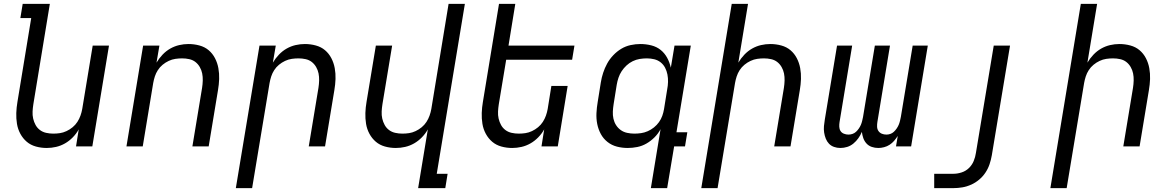

<svg xmlns="http://www.w3.org/2000/svg" viewBox="-20 -755 6040 990"><path d="M221 8Q192 8 165 0.5Q138 -7 118 -24Q98 -41 85 -65Q72 -89 67.5 -116.5Q63 -144 64 -172.5Q65 -201 70 -230L141 -662H85L97 -735H237L152 -218Q149 -199 148 -180Q147 -161 151 -143.5Q155 -126 163.5 -110.5Q172 -95 186 -84.5Q200 -74 218 -70Q236 -66 255 -66Q272 -66 289 -68.5Q306 -71 323 -79Q340 -87 354.5 -99Q369 -111 379 -126.5Q389 -142 395 -159Q401 -176 404 -193L458 -520H542L456 0H372L386 -88Q374 -66 355.5 -47Q337 -28 315 -15.5Q293 -3 269 2.5Q245 8 221 8Z M632 0 718 -520H802L787 -432Q800 -454 818 -473Q836 -492 858 -504.5Q880 -517 904 -522.5Q928 -528 952 -528Q981 -528 1008.5 -520.5Q1036 -513 1056 -496Q1076 -479 1088.5 -455Q1101 -431 1106 -403.5Q1111 -376 1110 -347.5Q1109 -319 1104 -290L1056 0H972L1022 -302Q1025 -321 1025.5 -340Q1026 -359 1022.5 -376.5Q1019 -394 1010 -409.5Q1001 -425 987.5 -435.5Q974 -446 956 -450Q938 -454 919 -454Q902 -454 884.5 -451.5Q867 -449 850 -441Q833 -433 818.5 -421Q804 -409 794 -393.5Q784 -378 778.5 -361Q773 -344 770 -327L716 0Z M1196 215 1318 -520H1402L1387 -432Q1400 -454 1418 -473Q1436 -492 1458 -504.5Q1480 -517 1504 -522.5Q1528 -528 1552 -528Q1581 -528 1608.5 -520.5Q1636 -513 1656 -496Q1676 -479 1688.5 -455Q1701 -431 1706 -403.5Q1711 -376 1710 -347.5Q1709 -319 1704 -290L1656 0H1572L1622 -302Q1625 -321 1625.5 -340Q1626 -359 1622.5 -376.5Q1619 -394 1610 -409.5Q1601 -425 1587.5 -435.5Q1574 -446 1556 -450Q1538 -454 1519 -454Q1502 -454 1484.5 -451.5Q1467 -449 1450 -441Q1433 -433 1418.5 -421Q1404 -409 1394 -393.5Q1384 -378 1378.5 -361Q1373 -344 1370 -327L1280 215Z M2136 215 2186 -88Q2174 -66 2155.5 -47Q2137 -28 2115 -15.5Q2093 -3 2069 2.5Q2045 8 2021 8Q1992 8 1965 0.5Q1938 -7 1918 -24Q1898 -41 1885 -65Q1872 -89 1867.5 -116.5Q1863 -144 1864 -172.5Q1865 -201 1870 -230L1918 -520H2002L1952 -218Q1949 -199 1948 -180Q1947 -161 1951 -143.5Q1955 -126 1963.5 -110.5Q1972 -95 1986 -84.5Q2000 -74 2018 -70Q2036 -66 2055 -66Q2072 -66 2089 -68.5Q2106 -71 2123 -79Q2140 -87 2154.5 -99Q2169 -111 2179 -126.5Q2189 -142 2195 -159Q2201 -176 2204 -193L2293 -735H2377L2232 141H2288L2276 215Z M2621 8Q2592 8 2565 0.5Q2538 -7 2518 -24Q2498 -41 2485 -65Q2472 -89 2467.5 -116.5Q2463 -144 2464 -172.5Q2465 -201 2470 -230L2553 -735H2637L2602 -520H2942L2930 -447H2590L2552 -218Q2549 -199 2548 -180Q2547 -161 2551 -143.5Q2555 -126 2563.5 -110.5Q2572 -95 2586 -84.5Q2600 -74 2618 -70Q2636 -66 2655 -66Q2672 -66 2689 -68.5Q2706 -71 2723 -79Q2740 -87 2754.5 -99Q2769 -111 2779 -126.5Q2789 -142 2795 -159Q2801 -176 2804 -193L2823 -312H2907L2856 0H2772L2786 -88Q2774 -66 2755.5 -47Q2737 -28 2715 -15.5Q2693 -3 2669 2.5Q2645 8 2621 8Z M3251 -66Q3268 -66 3285.5 -68.5Q3303 -71 3320 -78.5Q3337 -86 3352 -98Q3367 -110 3378 -125.5Q3389 -141 3395 -158Q3401 -175 3404 -193L3420 -293Q3424 -313 3424.5 -332.5Q3425 -352 3421.5 -370.5Q3418 -389 3409.5 -405.5Q3401 -422 3386.5 -433.5Q3372 -445 3353.5 -449.5Q3335 -454 3315 -454Q3297 -454 3278.5 -451Q3260 -448 3242.5 -439.5Q3225 -431 3210.5 -417.5Q3196 -404 3185.5 -388Q3175 -372 3169 -354Q3163 -336 3160 -318L3144 -218Q3141 -199 3140 -180Q3139 -161 3143 -143Q3147 -125 3156.5 -110Q3166 -95 3180.5 -84.5Q3195 -74 3213.5 -70Q3232 -66 3251 -66ZM3336 215 3386 -89Q3374 -66 3355 -47Q3336 -28 3313.5 -15Q3291 -2 3266 3Q3241 8 3217 8Q3188 8 3161 1Q3134 -6 3112.5 -23Q3091 -40 3078 -64Q3065 -88 3059.5 -115.5Q3054 -143 3055.5 -172Q3057 -201 3062 -230L3078 -330Q3082 -355 3090 -379.5Q3098 -404 3110.5 -427Q3123 -450 3142 -470Q3161 -490 3183.5 -503.5Q3206 -517 3231.5 -522.5Q3257 -528 3282 -528Q3311 -528 3338.5 -521Q3366 -514 3386.5 -497.5Q3407 -481 3420 -457Q3433 -433 3439 -406L3458 -520H3542L3468 -73H3524L3512 0H3456L3420 215Z M3596 215 3753 -735H3837L3787 -432Q3800 -454 3818 -473Q3836 -492 3858 -504.5Q3880 -517 3904 -522.5Q3928 -528 3952 -528Q3981 -528 4008.5 -520.5Q4036 -513 4056 -496Q4076 -479 4088.5 -455Q4101 -431 4106 -403.5Q4111 -376 4110 -347.5Q4109 -319 4104 -290L4056 0H3972L4022 -302Q4025 -321 4025.5 -340Q4026 -359 4022.5 -376.5Q4019 -394 4010 -409.5Q4001 -425 3987.5 -435.5Q3974 -446 3956 -450Q3938 -454 3919 -454Q3902 -454 3884.5 -451.5Q3867 -449 3850 -441Q3833 -433 3818.5 -421Q3804 -409 3794 -393.5Q3784 -378 3778.5 -361Q3773 -344 3770 -327L3680 215Z M4313 8Q4296 8 4280.5 2.5Q4265 -3 4254.5 -14Q4244 -25 4238 -40Q4232 -55 4229.5 -71.5Q4227 -88 4228.5 -105Q4230 -122 4233 -139L4296 -520H4374L4309 -126Q4307 -114 4307.5 -101.5Q4308 -89 4314 -79.5Q4320 -70 4331.5 -65.5Q4343 -61 4355 -61Q4365 -61 4375.5 -64.5Q4386 -68 4394 -75.5Q4402 -83 4408.5 -92.5Q4415 -102 4419 -111.5Q4423 -121 4425.5 -131.5Q4428 -142 4430 -152L4491 -520H4569L4504 -126Q4502 -114 4502.5 -101.5Q4503 -89 4509.5 -79.5Q4516 -70 4527 -65.5Q4538 -61 4551 -61Q4561 -61 4571 -64.5Q4581 -68 4589 -75.5Q4597 -83 4603.5 -92.5Q4610 -102 4614 -111.5Q4618 -121 4620.5 -131.5Q4623 -142 4625 -152L4686 -520H4764L4678 0H4600L4609 -54Q4600 -40 4590 -28.5Q4580 -17 4567 -8.5Q4554 0 4538.5 4Q4523 8 4509 8Q4491 8 4475 2.5Q4459 -3 4448 -15Q4437 -27 4431.5 -42.5Q4426 -58 4424 -75Q4417 -58 4406 -42.5Q4395 -27 4380.5 -15Q4366 -3 4348.5 2.5Q4331 8 4313 8Z M4797 215V141H4897Q4917 141 4938.5 134Q4960 127 4976 111.5Q4992 96 5000.5 75.5Q5009 55 5012 34L5104 -520H5188L5094 46Q5090 69 5082.5 91.5Q5075 114 5061.5 134.5Q5048 155 5029 171Q5010 187 4988 197Q4966 207 4942.5 211Q4919 215 4897 215Z M5396 215 5553 -735H5637L5587 -432Q5600 -454 5618 -473Q5636 -492 5658 -504.5Q5680 -517 5704 -522.5Q5728 -528 5752 -528Q5781 -528 5808.5 -520.5Q5836 -513 5856 -496Q5876 -479 5888.5 -455Q5901 -431 5906 -403.5Q5911 -376 5910 -347.5Q5909 -319 5904 -290L5856 0H5772L5822 -302Q5825 -321 5825.5 -340Q5826 -359 5822.5 -376.5Q5819 -394 5810 -409.5Q5801 -425 5787.5 -435.5Q5774 -446 5756 -450Q5738 -454 5719 -454Q5702 -454 5684.5 -451.5Q5667 -449 5650 -441Q5633 -433 5618.5 -421Q5604 -409 5594 -393.5Q5584 -378 5578.5 -361Q5573 -344 5570 -327L5480 215Z"/></svg>

Font: Iosevka Extended
Style: Italic
Weight: 400
Width: 7
Italic angle: -9°
Monospace: yes
Designer: Belleve Invis
Foundry: Belleve Invis
Version: Version 32.5.0; ttfautohint (v1.8.4)